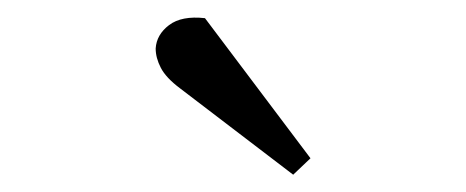

<svg xmlns="http://www.w3.org/2000/svg" viewBox="-20 -785 539 222"><path d="M339 -602 319 -583 188 -683Q172 -695 166 -706.5Q160 -718 160 -729Q161 -745 175.5 -756Q190 -767 217 -764Z"/></svg>

Font: Literata 18pt Light
Style: Italic
Weight: 300
Italic angle: -2°
Designer: Latin by Veronika Burian and Jose Scaglione. Greek by Irene Vlachou. Cyrillic by Vera Evstafieva
Foundry: TypeTogether
Version: Version 3.103;gftools[0.9.29]